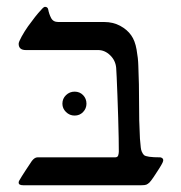

<svg xmlns="http://www.w3.org/2000/svg" viewBox="-20 -548 535 568"><path d="M48.3 0Q35.2 0 35.2 -7.8Q35.2 -9.3 35.6 -10.7Q36.1 -12.2 36.6 -13.2Q43.5 -25.4 55.7 -43.9Q67.9 -62.5 74.2 -71.8Q82.5 -82.5 90.8 -82.5H320.3Q328.1 -82.5 329.8 -88.6Q331.5 -94.7 331.5 -99.6Q331.5 -112.3 331.1 -139.6Q330.6 -167 329.6 -200.4Q328.6 -233.9 327.4 -265.4Q326.2 -296.9 325.2 -319.6Q324.2 -342.3 323.7 -347.2Q321.8 -369.1 305.9 -384.5Q290 -399.9 270.5 -399.9H56.6Q35.2 -399.9 35.2 -418.5Q35.2 -423.8 43.9 -439.7Q52.7 -455.6 63 -470.2Q75.7 -487.3 83.7 -497.8Q91.8 -508.3 105 -522.5Q108.9 -526.4 110.8 -527.1Q112.8 -527.8 112.8 -527.8Q121.1 -527.8 122.6 -520Q125 -506.8 131.1 -494.9Q137.2 -482.9 152.3 -482.9H288.1Q314.5 -482.9 335.4 -471.7Q356.4 -460.4 368.2 -443.4Q379.4 -427.7 384 -401.6Q388.7 -375.5 389.2 -354Q391.6 -297.4 391.4 -244.9Q391.1 -192.4 394 -137.7Q395 -124.5 396.5 -111.3Q397.9 -98.1 405.8 -89.4Q413.1 -82.5 454.1 -82.5Q456.5 -82.5 459.7 -80.3Q462.9 -78.1 462.9 -73.7Q462.9 -71.8 460.9 -66.9Q458.5 -61.5 450.7 -49.1Q442.9 -36.6 434.6 -24.4Q426.3 -12.2 421.9 -7.8Q417 -3.4 412.8 -1.7Q408.7 0 398.4 0ZM200.7 -206.1Q186 -206.1 175.3 -216.6Q164.6 -227.1 164.6 -241.2Q164.6 -256.3 175.3 -266.6Q186 -276.9 200.7 -276.9Q215.8 -276.9 225.8 -266.6Q235.8 -256.3 235.8 -241.2Q235.8 -227.1 225.8 -216.6Q215.8 -206.1 200.7 -206.1Z"/></svg>

Font: David Libre
Style: Regular
Weight: 400
Designer: Ismar David, J. Victor Gaultney, Annie Olsen and Meir Sadan
Foundry: Monotype Imaging Inc. & SIL International
Version: Version 1.100; ttfautohint (v1.8.4.7-5d5b)